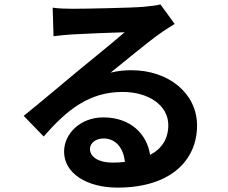

<svg xmlns="http://www.w3.org/2000/svg" viewBox="-20 -797 1040 875"><path d="M390 -118C390 -143 414 -166 452 -166C506 -166 543 -124 549 -59C531 -57 512 -56 491 -56C431 -56 390 -81 390 -118ZM220 -762 224 -632C247 -635 279 -638 306 -640C359 -643 497 -649 548 -650C499 -607 395 -523 339 -477C280 -428 159 -326 88 -269L179 -175C286 -297 386 -378 539 -378C657 -378 747 -317 747 -227C747 -166 719 -120 664 -91C650 -186 575 -262 451 -262C345 -262 272 -187 272 -106C272 -6 377 58 516 58C758 58 878 -67 878 -225C878 -371 749 -477 579 -477C547 -477 517 -474 484 -466C547 -516 652 -604 706 -642C729 -659 753 -673 776 -688L711 -777C699 -773 676 -770 635 -766C578 -761 364 -757 311 -757C283 -757 248 -758 220 -762Z"/></svg>

Font: Source Han Sans JP
Style: Bold
Weight: 700
Designer: Ryoko NISHIZUKA 西塚涼子 (kana, bopomofo & ideographs); Paul D. Hunt (Latin, Greek & Cyrillic); Sandoll Communications 산돌커뮤니
Foundry: Adobe
Version: Version 2.002;hotconv 1.0.116;makeotfexe 2.5.65601